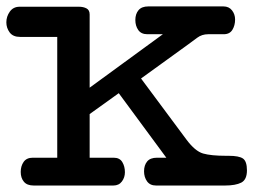

<svg xmlns="http://www.w3.org/2000/svg" viewBox="-23 -573 800 593"><path d="M253.9 -528.3V-302.2L480 -467.3H432.1Q413.1 -467.3 404.1 -480.2Q395 -493.2 395 -511.2Q395 -529.8 404.8 -541.5Q414.6 -553.2 435.1 -553.2H667Q684.1 -553.2 693.6 -541Q703.1 -528.8 703.1 -512.7Q703.1 -494.6 694.8 -481Q686.5 -467.3 668 -467.3H620.1Q600.6 -467.3 586.2 -456.5Q571.8 -445.8 559.1 -436.5L412.6 -330.6L552.7 -142.1Q579.6 -106 604.2 -98.9Q628.9 -91.8 675.8 -91.8H683.1Q715.3 -91.8 727.5 -83.3Q739.7 -74.7 739.7 -46.9Q739.7 -18.1 722.2 -9Q704.6 0 671.9 0H459Q440.4 0 431.2 -12.9Q421.9 -25.9 421.9 -43.9Q421.9 -62.5 431.4 -74.2Q440.9 -85.9 461.9 -85.9H490.7L343.8 -285.2L253.9 -220.7V-85.9H328.1Q346.7 -85.9 354.7 -72.5Q362.8 -59.1 362.8 -41Q362.8 -24.9 353.5 -12.5Q344.2 0 327.1 0H81.1Q60.5 0 50.8 -11.7Q41 -23.4 41 -42Q41 -60.1 50 -73Q59.1 -85.9 78.1 -85.9H153.8V-459H39.1Q17.1 -459 6.8 -472.9Q-3.4 -486.8 -3.4 -503.9Q-3.4 -522 7.3 -537.1Q18.1 -552.2 37.6 -552.2H220.7Q234.4 -552.2 244.1 -547.1Q253.9 -542 253.9 -528.3Z"/></svg>

Font: Cutive
Style: Regular
Weight: 400
Designer: Vernon Adams
Version: Version 1.002